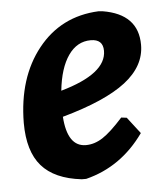

<svg xmlns="http://www.w3.org/2000/svg" viewBox="-42 -512 476 559"><g transform="rotate(-5 196.0 -232.5)"><path d="M358 -110Q292 -17 188 9H175Q96 0 58.5 -43Q21 -86 21 -169Q22 -301 89 -385Q156 -469 266 -474L278 -473Q381 -456 381 -366Q381 -304 321.5 -258Q262 -212 136 -177Q142 -89 196 -89Q221 -89 245 -104.5Q269 -120 305 -160L321 -158ZM236 -392Q196 -392 170.5 -355.5Q145 -319 138 -253Q272 -291 272 -358Q272 -392 236 -392Z"/></g></svg>

Font: Alegreya Sans
Style: Bold Italic
Weight: 700
Italic angle: -7°
Designer: Juan Pablo del Peral
Foundry: Huerta Tipografica
Version: Version 2.007